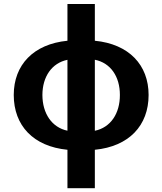

<svg xmlns="http://www.w3.org/2000/svg" viewBox="-20 -759 831 983"><path d="M325.3 204.5H465.6V7.8C640.3 -9.2 740.8 -116.1 740.8 -272.7C740.8 -426.8 639.9 -533.4 465.6 -550.4V-738.6H325.3V-550.4C151.3 -533.4 50.4 -426.8 50.4 -272.7C50.4 -116.1 150.6 -9.2 325.3 7.8ZM465.6 -453.1C546.2 -437.1 594.1 -366.8 593.8 -272.7C594.1 -177.6 546.2 -106.2 465.6 -89.5ZM325.3 -89.8C245.4 -106.5 197.4 -177.9 197.1 -272.7C197.4 -366.8 245.4 -436.4 325.3 -452.8Z"/></svg>

Font: Karasuma Gothic
Style: Bold
Weight: 700
Designer: Rasmus Andersson / Ryoko Nishizuka
Foundry: Genbu
Version: Version 1.00